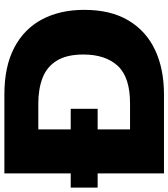

<svg xmlns="http://www.w3.org/2000/svg" viewBox="25 -803 769 877"><g transform="rotate(-90 409.5 -364.5)"><path d="M56 0V-303H-9V-426H56V-729H416Q545 -729 631 -683.5Q717 -638 760 -556Q803 -474 803 -364Q803 -244 755 -163Q707 -82 620.5 -41Q534 0 416 0ZM257 -155H376Q495 -155 547 -211Q599 -267 599 -368Q599 -444 571 -489.5Q543 -535 492.5 -554.5Q442 -574 376 -574H257V-426H351V-303H257Z"/></g></svg>

Font: Mona Sans Expanded ExtraBold
Style: Regular
Weight: 800
Width: 7
Designer: Deni Anggara
Foundry: GitHub
Version: Version 1.001; ttfautohint (v1.8.4.7-5d5b);gftools[0.9.33]